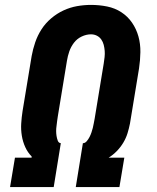

<svg xmlns="http://www.w3.org/2000/svg" viewBox="-20 -763 640 783"><path d="M21 0 41 -120H109V-125Q93 -141 83 -163Q73 -185 69 -209.5Q65 -234 66.5 -259Q68 -284 72 -310L109 -534Q114 -562 123.5 -590Q133 -618 149 -643Q165 -668 188.5 -688Q212 -708 239 -720.5Q266 -733 294.5 -738Q323 -743 351 -743Q385 -743 417 -736.5Q449 -730 475 -713Q501 -696 518.5 -670.5Q536 -645 544.5 -614.5Q553 -584 552.5 -550.5Q552 -517 547 -484L510 -259Q506 -239 500 -219.5Q494 -200 483 -181.5Q472 -163 456.5 -147Q441 -131 423 -120H487L467 0H289L318 -179Q327 -179 334 -187.5Q341 -196 345.5 -205Q350 -214 353 -223Q356 -232 358.5 -241.5Q361 -251 362.5 -260.5Q364 -270 366 -279L403 -504Q405 -517 406.5 -530Q408 -543 407 -555.5Q406 -568 403 -580Q400 -592 393 -602Q386 -612 375 -617.5Q364 -623 351 -623Q332 -623 313 -614Q294 -605 281.5 -588.5Q269 -572 262.5 -553Q256 -534 253 -515L216 -290Q214 -280 213 -269.5Q212 -259 210.5 -249Q209 -239 209 -229Q209 -219 210.5 -209Q212 -199 215.5 -189.5Q219 -180 228 -179L199 0Z"/></svg>

Font: Iosevka Heavy Extended
Style: Italic
Weight: 900
Width: 7
Italic angle: -9°
Monospace: yes
Designer: Belleve Invis
Foundry: Belleve Invis
Version: Version 32.5.0; ttfautohint (v1.8.4)